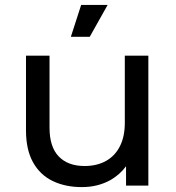

<svg xmlns="http://www.w3.org/2000/svg" viewBox="-20 -757 717 783"><path d="M314 6Q246 6 194.5 -19Q143 -44 114.5 -95.5Q86 -147 86 -225V-530H182V-236Q182 -158 219.5 -119Q257 -80 325 -80Q375 -80 412 -100.5Q449 -121 469 -160.5Q489 -200 489 -256V-530H585V0H494V-79Q469 -45 431 -23Q379 6 314 6ZM269 -607 311 -737H419L346 -607Z"/></svg>

Font: Montserrat Z Med
Style: Regular
Weight: 500
Designer: Julieta Ulanovsky
Foundry: Julieta Ulanovsky
Version: Version 8.000